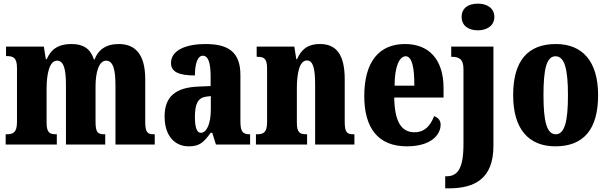

<svg xmlns="http://www.w3.org/2000/svg" viewBox="-20 -791 3328 1051"><path d="M11 0H291V-56H288C251 -56 235 -65 235 -121V-306C235 -387 251 -459 292 -459C330 -459 341 -410 341 -325V0H556V-56H552C515 -56 503 -65 503 -126V-318C503 -394 521 -459 561 -459C599 -459 612 -410 612 -325V0H827V-56H824C787 -56 775 -65 775 -126V-357C775 -492 722 -550 630 -550C558 -550 516 -516 498 -466H494C475 -524 436 -550 373 -550C292 -550 257 -516 236 -467H231L220 -536H13V-484H16C53 -484 73 -475 73 -419V-124C73 -65 52 -56 15 -56H11Z M1013 10C1072 10 1095 -11 1133 -64H1142L1162 0H1349V-56H1346C1308 -56 1296 -72 1296 -126V-380C1296 -505 1232 -550 1104 -550C1002 -550 916 -518 916 -446C916 -398 958 -378 1047 -378C1047 -448 1064 -486 1090 -486C1119 -486 1133 -449 1133 -374V-320L1065 -317C942 -312 881 -263 881 -154C881 -42 941 10 1013 10ZM1079 -64C1057 -64 1047 -95 1047 -150C1047 -221 1062 -256 1109 -262L1134 -265V-191C1134 -115 1112 -64 1079 -64Z M1381 0H1661V-56H1658C1621 -56 1605 -65 1605 -121V-306C1605 -386 1618 -460 1660 -460C1696 -460 1705 -410 1705 -325V0H1920V-56H1916C1879 -56 1867 -65 1867 -126V-357C1867 -492 1821 -550 1732 -550C1659 -550 1627 -515 1606 -467H1602L1591 -536H1385V-480H1389C1425 -480 1442 -471 1442 -416V-124C1442 -65 1423 -56 1385 -56H1381Z M2207 10C2341 10 2392 -54 2392 -109C2392 -133 2376 -149 2356 -155C2337 -105 2306 -67 2249 -67C2177 -67 2140 -125 2138 -257H2408V-308C2408 -466 2328 -550 2197 -550C2055 -550 1974 -453 1974 -265C1974 -91 2049 10 2207 10ZM2248 -322H2140C2140 -426 2166 -483 2201 -483C2234 -483 2249 -423 2248 -322Z M2596 -625C2643 -625 2686 -649 2686 -698C2686 -749 2643 -771 2596 -771C2546 -771 2507 -749 2507 -698C2507 -649 2546 -625 2596 -625ZM2417 240H2436C2579 240 2681 187 2681 8V-536H2450V-480H2453C2488 -480 2517 -471 2517 -414V-3C2517 133 2485 174 2423 174H2417Z M3020 10C3174 10 3254 -82 3254 -270C3254 -458 3166 -550 3023 -550C2869 -550 2789 -458 2789 -270C2789 -82 2876 10 3020 10ZM3022 -56C2972 -56 2955 -130 2955 -270C2955 -411 2971 -483 3021 -483C3071 -483 3089 -411 3089 -270C3089 -130 3072 -56 3022 -56Z"/></svg>

Font: Noto Serif Myanmar ExtraCondensed Black
Style: Regular
Weight: 900
Width: 2
Designer: Ben Mitchell and the Monotype Design Team
Foundry: Monotype Imaging Inc.
Version: Version 2.106